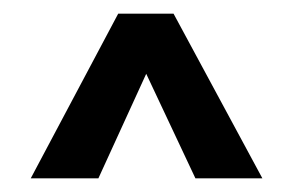

<svg xmlns="http://www.w3.org/2000/svg" viewBox="-20 -650 429 281"><path d="M364 -389H266L194 -542L124 -389H25L153 -630H234Z"/></svg>

Font: MB Grotesk
Style: Regular
Weight: 400
Designer: Nawras Khrais
Foundry: Nawras Khrais
Version: Version 1.000;PS 001.000;hotconv 1.0.88;makeotf.lib2.5.64775